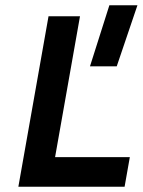

<svg xmlns="http://www.w3.org/2000/svg" viewBox="-20 -712 544 732"><path d="M397 -692H504L425 -459H323ZM455 0H50L165 -650H285L190 -113H475Z"/></svg>

Font: Overused Grotesk SemiBold
Style: Italic
Weight: 600
Italic angle: -10°
Version: Version 0.003